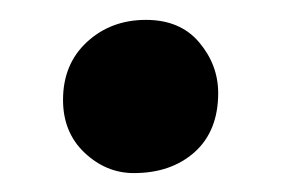

<svg xmlns="http://www.w3.org/2000/svg" viewBox="-20 -170 290 198"><path d="M118 8.5Q89.5 8.5 67.2 -12.5Q45 -33.5 45 -67Q45 -104 69.8 -126.8Q94.5 -149.5 130.5 -149.5Q166 -149.5 185.5 -126.2Q205 -103 205 -74Q205 -35 180.8 -13.2Q156.5 8.5 118 8.5Z"/></svg>

Font: Merriweather 96pt ExtraBold
Style: Regular
Weight: 800
Version: Version 2.100